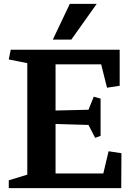

<svg xmlns="http://www.w3.org/2000/svg" viewBox="-20 -965 682 985"><path d="M537 -189 603 -179 602 0H25V-40L120 -69V-641L25 -660L35 -710H594V-525L529 -515L499 -635H265V-398L434 -402L461 -469L496 -459V-268L468 -258L434 -324L265 -329V-75H510ZM346 -762H251L338 -945H476Z"/></svg>

Font: Brawler
Style: Bold
Weight: 700
Designer: Oleg Frolov, Haley Fiege
Foundry: Oleg Frolov, Haley Fiege
Version: Version 1.101; ttfautohint (v1.8.3)